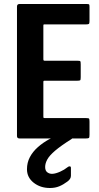

<svg xmlns="http://www.w3.org/2000/svg" viewBox="-20 -693 495 961"><path d="M78 0Q65 0 65 -12V-660Q65 -673 78 -673H412Q424 -673 426 -671Q428 -669 428 -658V-588Q428 -576 425 -573.5Q422 -571 412 -571H206Q199 -571 198 -570Q197 -569 197 -563V-398Q197 -392 198.5 -390.5Q200 -389 205 -389H367Q380 -389 382 -386.5Q384 -384 384 -370V-307Q384 -294 381.5 -291.5Q379 -289 367 -289H205Q200 -289 198.5 -288Q197 -287 197 -282V-111Q197 -105 198 -103.5Q199 -102 205 -102H410Q424 -102 426 -99Q428 -96 428 -83V-19Q428 -5 425 -2.5Q422 0 409 0ZM230 248Q182 248 148.5 221.5Q115 195 115 154Q115 121 129.5 93.5Q144 66 169.5 43.5Q195 21 226 4Q236 -1 247.5 -5.5Q259 -10 273 -10H336Q343 -10 344 -6Q345 -2 338 3Q284 37 255.5 61.5Q227 86 216.5 105.5Q206 125 206 143Q206 162 217.5 170Q229 178 243 177Q259 176 280.5 166.5Q302 157 318 144Q324 139 329.5 139.5Q335 140 335 148V187Q335 203 317 216Q297 231 276.5 239.5Q256 248 230 248Z"/></svg>

Font: Glory
Style: Bold
Weight: 700
Designer: Robert Leuschke
Foundry: Robert Leuschke
Version: Version 1.011